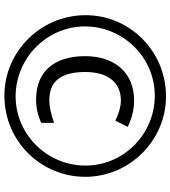

<svg xmlns="http://www.w3.org/2000/svg" viewBox="29 -793 774 872"><g transform="rotate(90 416.0 -357.0)"><path d="M416 10C624 9 783 -158 783 -357C783 -563 613 -725 416 -724C212 -723 48 -559 49 -357C50 -153 216 11 416 10ZM431 -134C477 -134 507 -144 538 -157V-216C498 -201 463 -194 435 -194C348 -194 307 -248 307 -357C307 -457 352 -519 436 -519C462 -519 493 -511 528 -494L556 -550C518 -569 478 -579 436 -579C312 -579 235 -493 235 -357C235 -216 305 -134 431 -134ZM416 -41C241 -42 99 -186 100 -357C101 -534 245 -674 416 -673C593 -672 733 -528 732 -357C731 -180 587 -40 416 -41Z"/></g></svg>

Font: Frost Regular
Style: Regular
Weight: 400
Designer: Lee Frost
Foundry: Lee Frost for Ice Communication Norge AS
Version: Version 2.011;hotconv 1.0.107;makeotfexe 2.5.65593